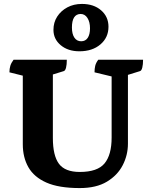

<svg xmlns="http://www.w3.org/2000/svg" viewBox="-20 -945 776 977"><path d="M386 12Q279 12 216 -16Q153 -44 124.5 -94Q96 -144 96 -211V-560L28 -577Q28 -595 32.5 -610Q37 -625 49 -641H320Q320 -616 316 -600.5Q312 -585 304 -583L249 -566V-243Q249 -153 280 -111.5Q311 -70 386 -70Q476 -70 512 -113.5Q548 -157 548 -245V-556L461 -577Q461 -595 464.5 -610Q468 -625 480 -641H708Q708 -617 704 -601Q700 -585 692 -583L631 -564V-214Q631 -156 604.5 -104.5Q578 -53 524 -20.5Q470 12 386 12ZM384 -684Q326 -684 289 -715Q252 -746 252 -793Q252 -831 271 -860.5Q290 -890 322.5 -907.5Q355 -925 397 -925Q457 -925 494.5 -892.5Q532 -860 532 -809Q532 -754 491 -719Q450 -684 384 -684ZM393 -735Q415 -735 426.5 -752.5Q438 -770 438 -801Q438 -833 425 -853.5Q412 -874 390 -874Q346 -873 346 -805Q346 -772 358.5 -753.5Q371 -735 393 -735Z"/></svg>

Font: Petrona ExtraBold
Style: Regular
Weight: 800
Designer: Ringo R. Seeber
Foundry: Ringo R. Seeber
Version: Version 2.001; ttfautohint (v1.8.3)